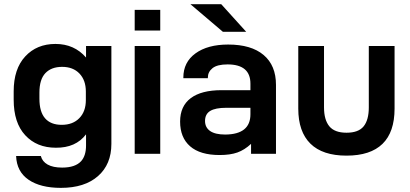

<svg xmlns="http://www.w3.org/2000/svg" viewBox="-20 -741 1975 925"><path d="M57.6 10.7H176.8Q183.6 37.1 209.5 51.8Q235.4 66.4 279.3 66.4Q342.8 66.4 371.1 35.2Q394.5 8.8 394.5 -40V-93.8Q344.7 -28.3 249 -29.3Q157.2 -29.3 101.6 -89.4Q45.9 -149.4 45.9 -260.7V-300.8Q45.9 -409.2 101.6 -469.2Q157.2 -529.3 247.1 -529.3Q337.9 -529.3 394.5 -463.9V-519.5H516.6V-47.9Q516.6 50.8 452.1 107.4Q387.7 164.1 273.4 164.1Q174.8 164.1 117.7 125Q60.5 85.9 57.6 10.7ZM393.6 -258.8V-299.8Q393.6 -354.5 362.8 -386.7Q332 -418.9 279.3 -418.9Q227.5 -418.9 198.7 -388.7Q169.9 -358.4 169.9 -294.9V-265.6Q169.9 -202.1 197.3 -170.9Q224.6 -139.6 277.3 -139.6Q331.1 -139.6 362.3 -171.9Q393.6 -204.1 393.6 -258.8Z M628.9 -519.5H752V0H628.9ZM628.9 -693.4H752V-593.8H628.9Z M1309.6 -332V0H1189.5V-47.9Q1158.2 -18.6 1123.5 -6.3Q1088.9 5.9 1038.1 5.9Q944.3 5.9 896 -36.1Q847.7 -78.1 847.7 -155.3Q847.7 -229.5 898.9 -268.1Q950.2 -306.6 1047.9 -306.6H1186.5V-337.9Q1186.5 -430.7 1076.2 -430.7Q1026.4 -430.7 1003.9 -412.6Q981.4 -394.5 981.4 -367.2V-364.3H863.3V-367.2Q863.3 -441.4 921.9 -483.9Q980.5 -526.4 1079.1 -526.4Q1190.4 -526.4 1250 -476.1Q1309.6 -425.8 1309.6 -332ZM1186.5 -190.4V-221.7H1070.3Q1017.6 -221.7 992.7 -206.5Q967.8 -191.4 967.8 -158.2Q967.8 -127 992.2 -109.9Q1016.6 -92.8 1065.4 -92.8Q1186.5 -93.8 1186.5 -190.4ZM897.5 -720.7H1045.9L1166 -587.9H1053.7Z M1417 -217.8V-519.5H1541V-223.6Q1541 -164.1 1566.4 -132.8Q1591.8 -101.6 1649.4 -101.6Q1707 -101.6 1731.9 -132.3Q1756.8 -163.1 1756.8 -223.6V-519.5H1880.9V-217.8Q1880.9 -104.5 1822.8 -47.9Q1764.6 8.8 1649.4 8.8Q1534.2 8.8 1475.6 -48.8Q1417 -106.4 1417 -217.8Z"/></svg>

Font: Dinish Expanded
Style: Bold
Weight: 700
Width: 7
Designer: Charles Nix
Foundry: Playbeing
Version: Version 2.005; ttfautohint (v1.8.3)